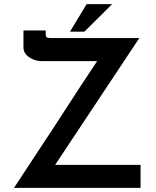

<svg xmlns="http://www.w3.org/2000/svg" viewBox="-20 -913 756 933"><path d="M663 -112V0H48Q59 -16 242 -295Q394 -530 452 -616H182Q149 -616 121.5 -635Q94 -654 94 -682V-765H202V-751Q202 -734 207.5 -731Q213 -728 233 -728H657L248 -112ZM390 -759H320L401 -893H525Z"/></svg>

Font: Josefin Sans SemiBold
Style: Regular
Weight: 600
Designer: Santiago Orozco
Foundry: Typemade
Version: Version 2.000